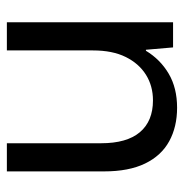

<svg xmlns="http://www.w3.org/2000/svg" viewBox="-8 -540 548 573"><g transform="rotate(90 266.5 -254.0)"><path d="M47 0V-496H122L129 -415H132Q158 -458 200.5 -483Q243 -508 302 -508Q359 -508 402 -484.5Q445 -461 468.5 -412.5Q492 -364 492 -290V0H408V-281Q408 -358 375 -397Q342 -436 280 -436Q237 -436 203.5 -415Q170 -394 150.5 -354.5Q131 -315 131 -257V0Z"/></g></svg>

Font: DM Sans 36pt
Style: Regular
Weight: 400
Designer: Colophon Foundry, Jonny Pinhorn
Foundry: Colophon Foundry
Version: Version 4.004;gftools[0.9.30]